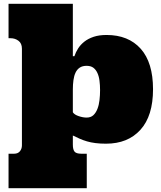

<svg xmlns="http://www.w3.org/2000/svg" viewBox="-20 -739 844 1009"><path d="M505.9 -265.1Q505.9 -291 502.9 -314.5Q500 -337.9 491.9 -355.5Q483.9 -373 470.5 -383.1Q457 -393.1 435.1 -393.1Q413.1 -393.1 398.9 -383.5Q384.8 -374 377 -357.4Q369.1 -340.8 366 -317.9Q362.8 -294.9 362.8 -269V-148.9Q371.1 -136.2 393.6 -128.7Q416 -121.1 435.1 -121.1Q457 -121.1 470.5 -133.5Q483.9 -146 491.9 -166.5Q500 -187 502.9 -212.9Q505.9 -238.8 505.9 -265.1ZM371.1 -443.8Q377.9 -464.8 390.9 -484.9Q403.8 -504.9 423.8 -520.5Q443.8 -536.1 472.4 -545.7Q501 -555.2 540 -555.2Q654.8 -555.2 719.5 -482.7Q784.2 -410.2 784.2 -270Q784.2 -129.9 718 -56.9Q651.9 16.1 537.1 16.1Q505.9 16.1 481.4 12.9Q457 9.8 437 3.9Q417 -2 398.9 -10Q380.9 -18.1 362.8 -26.9V21Q362.8 46.9 371.8 57.9Q380.9 68.8 407.2 68.8H436V250H24.9V68.8H54.2Q74.2 68.8 84.7 55.9Q95.2 43 95.2 24.9V-482.9Q95.2 -511.2 77.1 -524.7Q59.1 -538.1 36.1 -538.1H24.9V-719.2H362.8V-443.8Z"/></svg>

Font: Ultra
Style: Regular
Weight: 400
Designer: Astigmatic (AOETI)
Foundry: Astigmatic (AOETI)
Version: Version 1.000